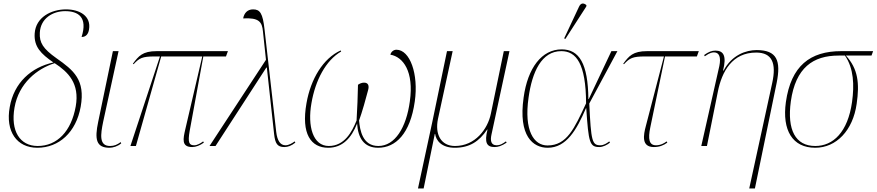

<svg xmlns="http://www.w3.org/2000/svg" viewBox="-20 -825 4954 1085"><path d="M191 10C313 10 410 -77 436 -222C463 -374 396 -428 299 -496C223 -550 202 -584 205 -640C209 -722 279 -762 348 -762C421 -762 477 -729 441 -616C467 -616 479 -634 483 -658C496 -734 431 -772 353 -772C270 -772 182 -728 176 -636C171 -561 211 -521 282 -472C157 -445 59 -358 35 -220C10 -82 75 10 191 10ZM193 0C92 0 39 -85 62 -217C86 -355 190 -437 289 -468C365 -418 431 -354 408 -224C383 -83 303 0 193 0Z M599 10C618 10 646 2 665 -15L662 -22C643 -8 626 0 602 0C539 0 548 -64 563 -137L650 -536H618L535 -137C514 -38 523 10 599 10Z M717 0H748L891 -506H1123L1027 -94C1015 -41 1004 6 1066 6C1087 6 1110 -3 1132 -19L1128 -26C1115 -16 1095 -4 1078 -4C1049 -4 1040 -18 1052 -86L1129 -506H1257L1268 -536H866C785 -536 763 -508 731 -465L735 -462C767 -497 785 -506 853 -506H884Z M1164 0H1198L1485 -443H1488L1529 -67C1535 -14 1547 6 1587 6C1606 6 1627 -1 1649 -19L1645 -26C1633 -17 1613 -4 1593 -4C1564 -4 1547 -30 1541 -79L1475 -658C1465 -751 1449 -772 1410 -772C1379 -772 1360 -752 1354 -721C1444 -726 1461 -701 1466 -647L1483 -487Z M1835 10C1915 10 1966 -45 1998 -127C2003 -45 2037 10 2117 10C2215 10 2298 -68 2324 -252C2346 -406 2297 -544 2220 -544C2205 -544 2190 -533 2186 -516C2258 -504 2320 -421 2296 -252C2276 -104 2212 0 2118 0C2029 0 2014 -89 2009 -144C2024 -183 2051 -279 2060 -315C2067 -340 2062 -358 2037 -358C2025 -358 2013 -353 2003 -346C2002 -276 1999 -219 1995 -144C1969 -80 1927 0 1838 0C1748 0 1717 -112 1740 -242C1762 -371 1821 -484 1908 -534L1905 -540C1806 -495 1736 -379 1712 -242C1681 -68 1737 10 1835 10Z M2342 240H2374L2437 -68H2439C2444 -32 2474 10 2550 10C2634 10 2688 -26 2733 -93H2735C2716 -18 2731 6 2775 6C2794 6 2815 0 2843 -19L2839 -26C2819 -12 2806 -4 2787 -4C2752 -4 2751 -34 2757 -63L2859 -536H2827L2754 -183C2736 -95 2665 0 2551 0C2471 0 2437 -67 2455 -153L2538 -536H2506L2423 -136Z M3175 -605 3293 -788 3294 -796C3280 -808 3263 -811 3252 -787L3168 -608ZM3075 10C3181 10 3239 -92 3291 -213H3293C3306 -19 3312 6 3367 6C3387 6 3411 -6 3427 -19L3423 -26C3410 -16 3392 -4 3373 -4C3326 -4 3320 -26 3310 -240L3469 -536H3435L3307 -265H3305C3303 -466 3253 -546 3154 -546C3042 -546 2962 -442 2939 -274C2908 -56 2992 10 3075 10ZM3074 -3C2997 -3 2940 -86 2967 -274C2987 -418 3040 -536 3152 -536C3236 -536 3291 -466 3292 -241C3226 -100 3184 -3 3074 -3Z M3675 6C3706 6 3729 -3 3751 -19L3747 -26C3734 -16 3714 -4 3687 -4C3648 -4 3641 -39 3655 -106L3738 -506H3918L3929 -536H3637C3556 -536 3534 -508 3502 -465L3506 -462C3538 -497 3556 -506 3624 -506H3732L3630 -114C3616 -62 3603 6 3675 6Z M4214 240H4246L4369 -357C4394 -482 4371 -542 4256 -542C4196 -542 4116 -515 4069 -426H4066C4087 -509 4069 -539 4023 -539C4002 -539 3984 -532 3959 -514L3963 -507C3992 -528 4006 -529 4015 -529C4045 -529 4055 -501 4045 -452L3943 0H3975L4036 -304C4059 -423 4119 -528 4253 -528C4344 -528 4368 -467 4344 -357Z M4587 10C4706 10 4800 -88 4821 -238C4838 -355 4829 -436 4760 -511H4905L4914 -536H4734C4558 -536 4450 -453 4421 -248C4399 -89 4458 10 4587 10ZM4587 0C4475 0 4427 -91 4449 -252C4476 -443 4575 -511 4719 -511H4755C4805 -438 4808 -344 4795 -249C4771 -78 4688 0 4587 0Z"/></svg>

Font: Noto Serif Display Thin
Style: Italic
Weight: 100
Italic angle: -12°
Designer: Monotype Design Team
Foundry: Monotype Imaging Inc.
Version: Version 2.009